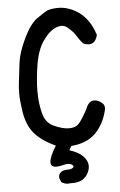

<svg xmlns="http://www.w3.org/2000/svg" viewBox="-60 -814 621 991"><g transform="rotate(-5 250.0 -318.0)"><path d="M170.9 18.6Q170.9 -9.8 206.1 -65.4Q130.9 -99.6 94.2 -145Q57.6 -190.4 47.9 -268.6Q41 -316.4 41 -348.1Q41 -379.9 43.9 -401.4Q49.8 -455.1 56.6 -508.3Q63.5 -561.5 97.7 -632.8Q132.8 -705.1 168.9 -729.5Q211.9 -759.8 226.6 -765.6Q252.9 -772.5 278.3 -772.5Q304.7 -772.5 330.1 -764.6Q404.3 -741.2 445.3 -668Q458 -644.5 466.8 -616.2Q456.1 -571.3 421.9 -571.3Q410.2 -571.3 392.6 -578.1Q376 -596.7 362.3 -619.1Q350.6 -640.6 322.3 -664.1Q306.6 -678.7 288.1 -678.7Q277.3 -678.7 263.7 -673.8Q226.6 -660.2 193.4 -613.3Q160.2 -566.4 147.9 -488.8Q135.7 -411.1 135.7 -353.5Q135.7 -287.1 150.4 -234.4Q163.1 -187.5 204.1 -168.9Q249 -148.4 282.2 -148.4Q314.5 -148.4 331.1 -165Q347.7 -181.6 378.9 -238.3Q393.6 -280.3 423.8 -280.3Q441.4 -280.3 460.9 -265.6Q475.6 -254.9 475.6 -237.3Q475.6 -231.4 473.6 -223.6Q457 -154.3 411.1 -107.4Q365.2 -62.5 285.2 -56.6L273.4 -35.2Q330.1 -17.6 352.5 14.6Q366.2 33.2 366.2 53.7Q366.2 78.1 349.6 101.6Q326.2 134.8 274.4 134.8Q269.5 134.8 264.6 134.8Q257.8 135.7 251 135.7Q234.4 135.7 217.8 125Q209 108.4 209 96.7Q209 85 218.3 75.2Q227.5 65.4 252 63.5Q253.9 63.5 255.9 63.5Q279.3 63.5 286.1 53.7Q288.1 50.8 288.1 49.8Q288.1 48.8 287.1 47.9Q287.1 45.9 284.2 43L280.3 40Q271.5 34.2 262.2 34.2Q252.9 34.2 243.2 36.1Q218.8 43 199.2 43Q170.9 43 170.9 18.6Z"/></g></svg>

Font: JasonHandwriting2
Style: SemiBold
Weight: 600
Version: Version 1.04.7